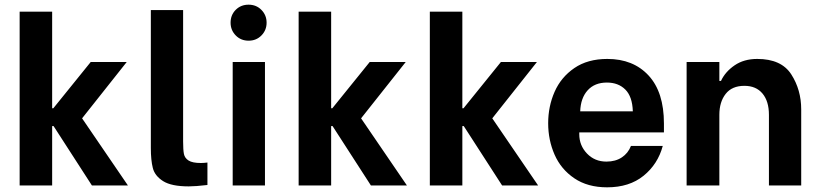

<svg xmlns="http://www.w3.org/2000/svg" viewBox="-20 -793 3500 821"><path d="M64 -743H203V-330H208L368 -528H522L331 -287L527 0H373L209 -254H203V0H64Z M625 -160V-750H763V-188Q763 -152 766.5 -134.5Q770 -117 786.5 -106.5Q803 -96 839 -96Q851 -96 867 -98V-2Q816 4 787 4Q713 4 677.5 -18.5Q642 -41 633.5 -74.5Q625 -108 625 -160Z M975 -528H1113V0H975ZM966 -696Q966 -729 988 -751Q1010 -773 1043 -773Q1076 -773 1098 -750.5Q1120 -728 1120 -696Q1120 -664 1098 -641.5Q1076 -619 1043 -619Q1010 -619 988 -641.5Q966 -664 966 -696Z M1257 -743H1396V-330H1401L1561 -528H1715L1524 -287L1720 0H1566L1402 -254H1396V0H1257Z M1818 -743H1957V-330H1962L2122 -528H2276L2085 -287L2281 0H2127L1963 -254H1957V0H1818Z M2324 -266Q2324 -338 2351.5 -400.5Q2379 -463 2436 -502Q2493 -541 2577 -541Q2688 -541 2753.5 -470Q2819 -399 2819 -265V-227H2457V-219Q2457 -171 2490 -136.5Q2523 -102 2573 -102Q2612 -102 2639 -120Q2666 -138 2678 -169H2814Q2793 -91 2732 -41.5Q2671 8 2576 8Q2493 8 2436 -30.5Q2379 -69 2351.5 -131.5Q2324 -194 2324 -266ZM2686 -317Q2684 -380 2654 -410Q2624 -440 2575 -440Q2523 -440 2493 -407Q2463 -374 2461 -317Z M2916 -528H3056V-447H3063Q3081 -486 3121 -513.5Q3161 -541 3218 -541Q3321 -541 3363.5 -475Q3406 -409 3406 -325V0H3268V-302Q3268 -360 3240.5 -393Q3213 -426 3163 -426Q3110 -426 3083 -391.5Q3056 -357 3056 -302V0H2916Z"/></svg>

Font: Be Vietnam
Style: Bold
Weight: 700
Designer: Gabriel Lam
Foundry: TypeRant
Version: Version 4.000